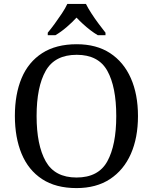

<svg xmlns="http://www.w3.org/2000/svg" viewBox="-20 -951 782 981"><path d="M371 10Q265 10 195 -36Q125 -82 90.5 -165Q56 -248 56 -359Q56 -470 90.5 -552Q125 -634 195.5 -679.5Q266 -725 372 -725Q473 -725 542.5 -679.5Q612 -634 648.5 -551.5Q685 -469 685 -358Q685 -247 648.5 -164.5Q612 -82 542 -36Q472 10 371 10ZM371 -44Q483 -44 528.5 -127Q574 -210 574 -358Q574 -507 528.5 -589Q483 -671 372 -671Q260 -671 213.5 -589Q167 -507 167 -358Q167 -210 213.5 -127Q260 -44 371 -44ZM224 -784Q240 -803 259 -829Q278 -855 296 -882Q314 -909 324 -931H419Q430 -909 447.5 -882Q465 -855 484.5 -829Q504 -803 519 -784V-771H480Q461 -782 441.5 -797Q422 -812 404 -828.5Q386 -845 371 -861Q349 -837 320.5 -812.5Q292 -788 263 -771H224Z"/></svg>

Font: Noto Serif Khojki
Style: Regular
Weight: 400
Designer: Juan Bruce
Version: Version 2.002